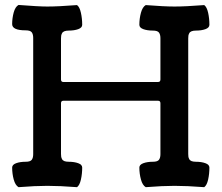

<svg xmlns="http://www.w3.org/2000/svg" viewBox="-20 -754 899 779"><path d="M55.2 5.4Q42 -2.4 35.6 -25.9Q29.3 -49.3 29.3 -74.2Q29.3 -85.9 45.4 -91.8Q61.5 -97.7 84 -97.7Q103 -97.7 108.9 -105.7Q114.7 -113.8 114.7 -128.4V-600.1Q114.7 -614.7 108.9 -622.8Q103 -630.9 84 -630.9Q29.3 -630.9 29.3 -656.2Q29.3 -680.2 35.6 -703.4Q42 -726.6 55.2 -733.9Q136.2 -727.5 171.9 -727.5Q216.3 -727.5 292.5 -733.4Q303.2 -725.6 308.3 -702.1Q313.5 -678.7 313.5 -653.3Q313.5 -641.6 297.4 -635.7Q281.2 -629.9 258.8 -629.9Q248 -629.9 241.2 -627.2Q234.4 -624.5 231.7 -619.1Q229 -613.8 228.3 -609.6Q227.5 -605.5 227.5 -598.1V-431.6Q227.5 -421.4 236.8 -421.4H621.6Q630.9 -421.4 630.9 -431.6V-599.1Q630.9 -613.8 625 -621.8Q619.1 -629.9 600.1 -629.9Q577.6 -629.9 561.5 -635.7Q545.4 -641.6 545.4 -653.3Q545.4 -678.7 551.8 -702.1Q558.1 -725.6 571.3 -733.4Q646.5 -727.5 688 -727.5Q732.4 -727.5 808.6 -733.4Q819.3 -725.6 824.5 -702.1Q829.6 -678.7 829.6 -653.3Q829.6 -641.6 813.5 -635.7Q797.4 -629.9 774.9 -629.9Q764.2 -629.9 757.3 -627.2Q750.5 -624.5 747.8 -619.1Q745.1 -613.8 744.4 -609.6Q743.7 -605.5 743.7 -598.1V-129.4Q743.7 -122.1 744.4 -117.9Q745.1 -113.8 747.8 -108.4Q750.5 -103 757.3 -100.3Q764.2 -97.7 774.9 -97.7Q797.4 -97.7 813.5 -91.8Q829.6 -85.9 829.6 -74.2Q829.6 -48.8 824.5 -25.6Q819.3 -2.4 808.6 5.4Q738.8 0 688 0Q640.1 0 571.3 5.4Q558.1 -2.4 551.8 -25.9Q545.4 -49.3 545.4 -74.2Q545.4 -85.9 561.5 -91.8Q577.6 -97.7 600.1 -97.7Q619.1 -97.7 625 -105.7Q630.9 -113.8 630.9 -128.4V-335Q630.9 -345.2 621.6 -345.2H236.8Q227.5 -345.2 227.5 -335V-129.4Q227.5 -122.1 228.3 -117.9Q229 -113.8 231.7 -108.4Q234.4 -103 241.2 -100.3Q248 -97.7 258.8 -97.7Q281.2 -97.7 297.4 -91.8Q313.5 -85.9 313.5 -74.2Q313.5 -48.8 308.3 -25.6Q303.2 -2.4 292.5 5.4Q222.7 0 171.9 0Q124 0 55.2 5.4Z"/></svg>

Font: Coustard
Style: Regular
Weight: 400
Foundry: vernon adams
Version: Version 1.001